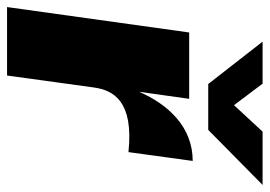

<svg xmlns="http://www.w3.org/2000/svg" viewBox="-131 -634 764 544"><g transform="rotate(90 251.0 -362.0)"><path d="M352 -724 277 -643 216 -724H97L217 -570H347L503 -724ZM-1 0H193L227 -247C235 -302 266 -359 410 -344L435 -526C339 -526 275 -457 239 -374L259 -516H71Z"/></g></svg>

Font: United Sans Black
Style: Italic
Weight: 900
Italic angle: -8°
Designer: Pablo Impallari, Rodrigo Fuenzalida (Modified by Dan O. Williams)
Version: Version 1.000;PS 001.000;hotconv 1.0.88;makeotf.lib2.5.64775